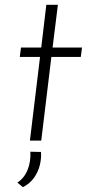

<svg xmlns="http://www.w3.org/2000/svg" viewBox="-20 -583 365 796"><path d="M172 -563H220L198 -386H320L315 -347H193L151 0H104L146 -347H62L67 -386H151ZM75 193 52 174Q81 155 94.5 121Q108 87 106 46L150 47Q152 74 145 102Q138 130 121 154Q104 178 75 193Z"/></svg>

Font: Josefin Sans Thin Light
Style: Italic
Weight: 300
Italic angle: -7°
Version: Version 2.000